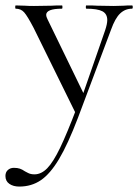

<svg xmlns="http://www.w3.org/2000/svg" viewBox="-55 -406 510 707"><path d="M431 -374Q406 -374 387.5 -356.5Q369 -339 354 -297L232 28Q195 125 162.5 179.5Q130 234 95.5 257.5Q61 281 16 281Q-6 281 -20.5 271Q-35 261 -35 242Q-35 228 -26 220Q-17 212 -4 212Q9 212 18 215Q27 218 37 225Q39 226 48.5 231Q58 236 72 236Q97 236 119 213.5Q141 191 166.5 138Q192 85 228 -10L227 18L69 -303Q46 -347 34 -360.5Q22 -374 3 -374Q1 -374 1 -380Q1 -386 3 -386L37 -385Q49 -384 70 -384L134 -385Q148 -386 173 -386Q175 -386 175 -380Q175 -374 173 -374Q115 -374 115 -351Q115 -345 120 -335L257 -53L234 -12L332 -294Q340 -318 340 -332Q340 -355 322 -364.5Q304 -374 263 -374Q261 -374 261 -380Q261 -386 263 -386Q290 -386 304 -385L364 -384L400 -385Q410 -386 431 -386Q434 -386 434 -380Q434 -374 431 -374Z"/></svg>

Font: Cormorant
Style: Regular
Weight: 400
Designer: Christian Thalmann (Catharsis Fonts)
Foundry: Catharsis Fonts
Version: Version 4.000